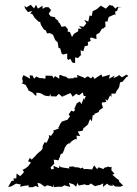

<svg xmlns="http://www.w3.org/2000/svg" viewBox="-20 -771 572 800"><path d="M237 -659 229 -674 220 -682H226L210 -694V-699L191 -703L183 -714L193 -729L182 -741H169L158 -734L157 -747L138 -735L130 -751L122 -736L108 -751L90 -740L82 -747L84 -737L96 -721L115 -725L106 -715L115 -712L124 -697L132 -689L143 -679L147 -681L150 -669C154 -662 158 -655 163 -648L171 -644L176 -632L188 -633L201 -626L208 -609L211 -603L220 -595L222 -585L224 -570L239 -572H230L237 -547L244 -544L260 -548V-527L264 -521L273 -526L280 -513L284 -509H293V-532L305 -529L320 -545L317 -539L316 -562L327 -557L333 -578L347 -582L346 -596L358 -600L355 -612L360 -615L382 -608L381 -628L380 -626L394 -634L406 -653L409 -651L420 -661L418 -681L432 -682L427 -680L433 -700L457 -711L461 -707L460 -723L468 -726L474 -743L487 -739L468 -742L461 -735L450 -747L435 -750L437 -751L421 -735L401 -747V-748L381 -731L389 -736L366 -724L363 -709V-705L353 -706L348 -681L331 -688L340 -674L328 -659L309 -663L321 -651L306 -652V-641L288 -630L280 -617L271 -638L262 -639L263 -649L252 -662ZM438 -74 432 -77 412 -71 413 -66 391 -74 385 -67V-66L372 -82L364 -65L338 -67L329 -66L325 -73L316 -69L309 -73L285 -75L291 -78L267 -76L270 -69L247 -72L232 -75L228 -82L226 -70L203 -80L204 -67L194 -65L191 -74L206 -89L204 -106L224 -103L227 -113H228L233 -129L241 -132L250 -153L247 -151L258 -168L270 -176L267 -170L279 -183L292 -191H300L299 -206L314 -204L304 -223L324 -226L329 -240L330 -238L347 -253L351 -265L356 -275L363 -265L366 -290L375 -293L372 -296L391 -304L394 -312L409 -322L404 -338L405 -344L423 -346L419 -358L428 -352L439 -374L445 -367L444 -381H461L469 -399L470 -396L477 -410L479 -422L482 -429L490 -430L507 -450L515 -454L507 -460L488 -449L474 -460V-455L452 -445L458 -456L434 -443L438 -460L411 -452L406 -451L403 -461L388 -452L374 -442L367 -453L360 -444L346 -453L332 -445L323 -452L329 -448L301 -459L303 -448H289L286 -445L264 -444L254 -452L246 -453L232 -459L227 -457V-443L209 -454L203 -445L198 -455L170 -456L169 -443L151 -446L147 -445L131 -452L122 -443L116 -456L103 -457L106 -443L78 -458L72 -445L76 -428L69 -425L87 -417L96 -401L99 -394L102 -392L116 -385L125 -375L131 -371L132 -385L148 -383L166 -373L170 -372L185 -370L191 -380V-370L214 -369L225 -380L240 -367L247 -380L242 -369L263 -379L274 -383L283 -368L297 -380L310 -374L308 -373L325 -386L329 -371H351L338 -372L331 -354L330 -364L319 -337L313 -348L300 -341L289 -316L294 -315L287 -306L277 -310L266 -294L272 -287L261 -272L245 -267L237 -264L230 -253L224 -239L220 -240L226 -236L202 -227L204 -221L193 -205L183 -208L185 -200L175 -177L165 -178L158 -163L157 -154V-151L150 -142L145 -139L132 -127L129 -123L112 -106L104 -113L97 -99L109 -94L98 -79L87 -70L74 -63L80 -55L76 -49L64 -37L49 -48L48 -28L35 -27L39 -19L28 -17L14 8L26 6L47 -6L67 -2L63 7L83 3L100 1L99 9H116L128 4L141 9L136 -9L147 -7L167 7L176 1L190 4L202 9L203 -3L206 9L221 7H239L248 1L273 8L267 -9L286 -3L297 7L303 -9L308 2L333 -3L340 0H350L358 -6V-7L376 5L395 -1L392 2L410 -7L409 8L426 -6L434 1L450 4L448 -3L460 6L481 7L493 2L479 -12H477L476 -20L464 -29L448 -43L457 -47L444 -62L445 -76Z"/></svg>

Font: Charger Distortion
Style: 1
Weight: 400
Designer: Jasper
Foundry: Cannot Into Space Fonts
Version: Version 0.98